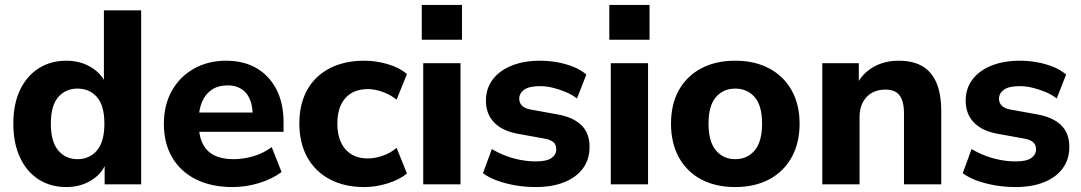

<svg xmlns="http://www.w3.org/2000/svg" viewBox="-20 -747 4381 778"><path d="M249 11Q185 11 136.5 -20Q88 -51 61 -109Q34 -167 34 -246Q34 -325 61 -382Q88 -439 136.5 -470Q185 -501 249 -501Q307 -501 351.5 -473Q396 -445 412 -400H401V-705H552V0H404V-97H413Q399 -48 353.5 -18.5Q308 11 249 11ZM294 -102Q343 -102 373 -137.5Q403 -173 403 -246Q403 -319 373 -353.5Q343 -388 294 -388Q246 -388 216 -353.5Q186 -319 186 -246Q186 -173 216 -137.5Q246 -102 294 -102Z M923 11Q836 11 773.5 -20.5Q711 -52 677.5 -109.5Q644 -167 644 -245Q644 -321 676 -378.5Q708 -436 765.5 -468.5Q823 -501 896 -501Q968 -501 1020 -470.5Q1072 -440 1100.5 -384Q1129 -328 1129 -251V-213H768V-291H1020L1004 -277Q1004 -338 977.5 -369.5Q951 -401 902 -401Q865 -401 839 -384Q813 -367 799 -335Q785 -303 785 -258V-250Q785 -199 800.5 -166.5Q816 -134 847.5 -118Q879 -102 926 -102Q966 -102 1007 -114Q1048 -126 1081 -151L1121 -50Q1084 -22 1030.5 -5.5Q977 11 923 11Z M1456 11Q1376 11 1316.5 -20.5Q1257 -52 1225 -110Q1193 -168 1193 -247Q1193 -326 1225 -383Q1257 -440 1316.5 -470.5Q1376 -501 1456 -501Q1504 -501 1551.5 -487Q1599 -473 1629 -447L1587 -343Q1563 -363 1531 -374.5Q1499 -386 1471 -386Q1412 -386 1379.5 -349.5Q1347 -313 1347 -246Q1347 -180 1379.5 -142.5Q1412 -105 1471 -105Q1499 -105 1531 -116Q1563 -127 1587 -148L1629 -44Q1599 -19 1551 -4Q1503 11 1456 11Z M1689 -586V-727H1852V-586ZM1695 0V-491H1846V0Z M2151 11Q2108 11 2068 4Q2028 -3 1995 -15Q1962 -27 1937 -45L1973 -143Q1998 -128 2027.5 -116.5Q2057 -105 2089 -99Q2121 -93 2152 -93Q2195 -93 2214.5 -106.5Q2234 -120 2234 -142Q2234 -162 2221 -172Q2208 -182 2183 -186L2078 -205Q2016 -216 1982.5 -250.5Q1949 -285 1949 -339Q1949 -389 1977 -425.5Q2005 -462 2054.5 -481.5Q2104 -501 2167 -501Q2203 -501 2237 -495Q2271 -489 2301.5 -477Q2332 -465 2356 -445L2318 -348Q2299 -363 2273 -374Q2247 -385 2220 -391.5Q2193 -398 2169 -398Q2124 -398 2104 -383.5Q2084 -369 2084 -347Q2084 -330 2095.5 -318.5Q2107 -307 2131 -303L2236 -284Q2301 -273 2335 -240.5Q2369 -208 2369 -152Q2369 -101 2342 -64.5Q2315 -28 2266 -8.5Q2217 11 2151 11Z M2449 -586V-727H2612V-586ZM2455 0V-491H2606V0Z M2959 11Q2880 11 2821.5 -20Q2763 -51 2731 -109Q2699 -167 2699 -246Q2699 -325 2731 -382Q2763 -439 2821.5 -470Q2880 -501 2959 -501Q3038 -501 3096.5 -470Q3155 -439 3187.5 -381.5Q3220 -324 3220 -246Q3220 -167 3187.5 -109Q3155 -51 3096.5 -20Q3038 11 2959 11ZM2959 -102Q3008 -102 3038 -137.5Q3068 -173 3068 -246Q3068 -319 3038 -353.5Q3008 -388 2959 -388Q2911 -388 2881 -353.5Q2851 -319 2851 -246Q2851 -173 2881 -137.5Q2911 -102 2959 -102Z M3312 0V-491H3460V-399H3449Q3472 -448 3517.5 -474.5Q3563 -501 3621 -501Q3680 -501 3718 -478.5Q3756 -456 3775 -410.5Q3794 -365 3794 -295V0H3643V-288Q3643 -322 3634.5 -343.5Q3626 -365 3609.5 -374.5Q3593 -384 3568 -384Q3536 -384 3512.5 -370.5Q3489 -357 3476 -332Q3463 -307 3463 -274V0Z M4095 11Q4052 11 4012 4Q3972 -3 3939 -15Q3906 -27 3881 -45L3917 -143Q3942 -128 3971.5 -116.5Q4001 -105 4033 -99Q4065 -93 4096 -93Q4139 -93 4158.5 -106.5Q4178 -120 4178 -142Q4178 -162 4165 -172Q4152 -182 4127 -186L4022 -205Q3960 -216 3926.5 -250.5Q3893 -285 3893 -339Q3893 -389 3921 -425.5Q3949 -462 3998.5 -481.5Q4048 -501 4111 -501Q4147 -501 4181 -495Q4215 -489 4245.5 -477Q4276 -465 4300 -445L4262 -348Q4243 -363 4217 -374Q4191 -385 4164 -391.5Q4137 -398 4113 -398Q4068 -398 4048 -383.5Q4028 -369 4028 -347Q4028 -330 4039.5 -318.5Q4051 -307 4075 -303L4180 -284Q4245 -273 4279 -240.5Q4313 -208 4313 -152Q4313 -101 4286 -64.5Q4259 -28 4210 -8.5Q4161 11 4095 11Z"/></svg>

Font: Nunito Sans 12pt ExtraLight 12pt ExtraBold
Style: Regular
Weight: 800
Version: Version 3.101;gftools[0.9.27]